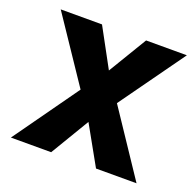

<svg xmlns="http://www.w3.org/2000/svg" viewBox="-96 -607 719 708"><g transform="rotate(20 263.0 -253.5)"><path d="M174 0H16L197 -254L27 -507H189L271 -356L362 -507H522L340 -253L509 0H350L265 -152Z"/></g></svg>

Font: Hind Guntur
Style: Bold
Weight: 700
Designer: Manushi Parikh, Hitesh Malaviya
Foundry: Indian Type Foundry
Version: Version 1.002;PS 1.0;hotconv 1.0.86;makeotf.lib2.5.63406; tt